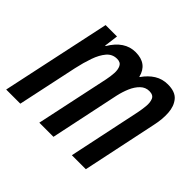

<svg xmlns="http://www.w3.org/2000/svg" viewBox="-132 -721 893 893"><g transform="rotate(45 315.0 -274.5)"><path d="M-2 0 113 -539H188L179 -470H182Q229 -549 301 -549Q377 -549 394 -480H396Q419 -513 448 -531Q477 -549 513 -549Q562 -549 583.5 -523Q605 -497 607.5 -456.5Q610 -416 600 -371L522 0H430L505 -356Q510 -380 512.5 -405.5Q515 -431 507.5 -448.5Q500 -466 474 -466Q449 -466 430.5 -448Q412 -430 400 -402Q388 -374 381 -342L309 0H216L293 -362Q298 -386 299.5 -409.5Q301 -433 293 -449.5Q285 -466 262 -466Q231 -466 211 -442.5Q191 -419 177.5 -380.5Q164 -342 154 -296L91 0Z"/></g></svg>

Font: Noto Sans ExtraCondensed Medium
Style: Italic
Weight: 500
Width: 2
Italic angle: -12°
Designer: Monotype Design Team
Foundry: Monotype Imaging Inc.
Version: Version 2.013; ttfautohint (v1.8.4.7-5d5b)